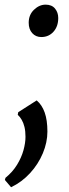

<svg xmlns="http://www.w3.org/2000/svg" viewBox="-48 -536 290 806"><path d="M-1.5 250 -27.5 219.5 -25 210.5Q5 186 23.5 155.8Q42 125.5 50.5 94.8Q59 64 59 38.5Q59 15 54.8 -2.8Q50.5 -20.5 43 -33.2Q35.5 -46 26.5 -54L28.5 -65L106 -114.5Q128 -96 139.5 -64Q151 -32 151 16.5Q151 61.5 131.8 107.5Q112.5 153.5 78 191Q43.5 228.5 -1.5 250ZM72.5 -440.5Q72.5 -474 94.8 -495.2Q117 -516.5 143.5 -516.5Q169.5 -516.5 183 -500Q196.5 -483.5 196.5 -460.5Q196.5 -425 176.5 -402.8Q156.5 -380.5 125.5 -380.5Q102 -380.5 87.2 -397Q72.5 -413.5 72.5 -440.5Z"/></svg>

Font: Merriweather Light 18pt
Style: Italic
Weight: 400
Italic angle: -7.8°
Version: Version 2.101